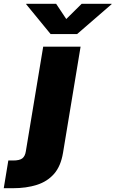

<svg xmlns="http://www.w3.org/2000/svg" viewBox="-134 -784 606 1008"><path d="M92.8 -539.1H289.1L196.8 18.6Q185.1 88.4 149.9 128.7Q114.7 168.9 59.6 186.5Q4.4 204.1 -66.4 204.1H-114.3L-90.3 58.6H-64.9Q-31.2 58.6 -16.8 47.4Q-2.4 36.1 1.5 11.2ZM160.6 -764.2 213.9 -684.1 294.9 -764.2H452.1L451.7 -761.7L270.5 -605H131.8L3.4 -761.7L3.9 -764.2Z"/></svg>

Font: Inter 18pt Black
Style: Italic
Weight: 900
Italic angle: -9.3988°
Designer: Rasmus Andersson
Foundry: rsms
Version: Version 4.001;git-66647c0bb